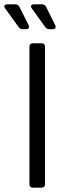

<svg xmlns="http://www.w3.org/2000/svg" viewBox="-51 -867 313 887"><path d="M101 0Q85 0 85 -16V-651Q85 -667 101 -667H141Q157 -667 157 -651V-16Q157 0 141 0ZM54 -732Q42 -732 35 -742L-27 -828Q-33 -836 -30 -841.5Q-27 -847 -17 -847H20Q33 -847 39 -835L81 -751Q85 -743 81.5 -737.5Q78 -732 69 -732ZM177 -732Q165 -732 158 -742L96 -828Q90 -836 93 -841.5Q96 -847 106 -847H143Q156 -847 162 -835L204 -751Q208 -743 204.5 -737.5Q201 -732 192 -732Z"/></svg>

Font: Pitagon Sans
Style: Regular
Weight: 400
Designer: Travis Tran
Foundry: Pitagon
Version: Version 1.001; ttfautohint (v1.8.4.7-5d5b);gftools[0.9.26]